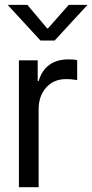

<svg xmlns="http://www.w3.org/2000/svg" viewBox="-20 -778 384 798"><path d="M58.6 -527.3H136.7V-441.4H140.6Q168 -531.2 265.6 -531.2Q293 -531.2 300.8 -527.3V-445.3Q296.9 -445.3 285.2 -447.3Q273.4 -449.2 253.9 -449.2Q203.1 -449.2 171.9 -414.1Q140.6 -378.9 140.6 -324.2V0H58.6ZM148.4 -609.4 11.7 -757.8H93.8L175.8 -660.2H179.7L265.6 -757.8H343.8L207 -609.4Z"/></svg>

Font: 和音 by 宁静之雨，公众号njzyshare
Style: Regular
Weight: 400
Designer: Steve Matteson
Foundry: Ascender Corporation
Version: Version 6.00;June 8, 2018;FontCreator 11.0.0.2388 32-bit